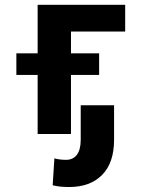

<svg xmlns="http://www.w3.org/2000/svg" viewBox="-20 -548 582 785"><path d="M491.8 -528.4V-419H270.2V0H133.9V-528.4ZM385.3 -329.9V-241.5H46.9V-329.9ZM310 -117.5H446.4V23.4Q446.4 117.5 397.5 167.1Q348.7 216.6 263.1 216.6Q244.7 216.6 229 215.2Q213.4 213.8 195.3 209.5L202.4 99.4Q212.4 102.6 225.1 104Q237.9 105.5 250.4 105.5Q278.4 105.5 294.2 84.9Q310 64.3 310 23.4Z"/></svg>

Font: Interface
Style: Bold
Weight: 700
Designer: Rasmus Andersson
Foundry: rsms
Version: Version 1.8